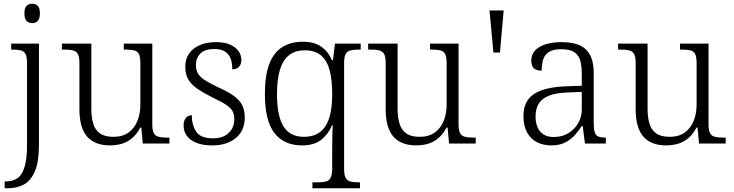

<svg xmlns="http://www.w3.org/2000/svg" viewBox="-20 -770 3935 1030"><path d="M5 240V203H14Q49 203 74 185.5Q99 168 112 125Q125 82 125 9V-431Q125 -465 117 -480Q109 -495 92.5 -499.5Q76 -504 50 -504H40V-536H189V8Q189 97 167.5 148Q146 199 108.5 219.5Q71 240 21 240ZM153 -646Q135 -646 123 -657.5Q111 -669 111 -698Q111 -728 123 -739Q135 -750 153 -750Q170 -750 182 -739Q194 -728 194 -698Q194 -669 182 -657.5Q170 -646 153 -646Z M570 10Q489 10 447.5 -37Q406 -84 406 -185V-433Q406 -466 397.5 -480.5Q389 -495 372 -499.5Q355 -504 326 -504H312V-536H470V-186Q470 -142 480 -107.5Q490 -73 516 -54.5Q542 -36 588 -36Q638 -36 670 -59.5Q702 -83 717.5 -122Q733 -161 733 -210V-431Q733 -464 725.5 -479.5Q718 -495 700.5 -499.5Q683 -504 654 -504H644V-536H797V-102Q797 -71 805 -56Q813 -41 830 -36.5Q847 -32 872 -32H889V0H746L738 -86H733Q707 -37 667 -13.5Q627 10 570 10Z M1119 10Q1066 10 1032 -4.5Q998 -19 981.5 -42.5Q965 -66 965 -96Q965 -117 972 -129.5Q979 -142 989 -147Q999 -152 1009 -152Q1009 -98 1033 -63Q1057 -28 1122 -28Q1178 -28 1207.5 -57.5Q1237 -87 1237 -130Q1237 -155 1228 -172.5Q1219 -190 1195 -206.5Q1171 -223 1126 -244Q1072 -271 1038.5 -294Q1005 -317 989.5 -344.5Q974 -372 974 -412Q974 -473 1019 -508.5Q1064 -544 1139 -544Q1186 -544 1216 -530Q1246 -516 1260.5 -494.5Q1275 -473 1275 -449Q1275 -426 1262.5 -412Q1250 -398 1226 -398Q1226 -455 1202 -481Q1178 -507 1131 -507Q1078 -507 1054.5 -482.5Q1031 -458 1031 -420Q1031 -392 1044.5 -372Q1058 -352 1086 -335.5Q1114 -319 1156 -299Q1208 -276 1238 -253Q1268 -230 1280.5 -203Q1293 -176 1293 -140Q1293 -69 1245 -29.5Q1197 10 1119 10Z M1656 240V208H1687Q1713 208 1729.5 203.5Q1746 199 1754 183Q1762 167 1762 133V36Q1762 12 1762.5 -14Q1763 -40 1763.5 -63.5Q1764 -87 1765 -99H1762Q1741 -50 1703 -20Q1665 10 1600 10Q1504 10 1452.5 -56Q1401 -122 1401 -266Q1401 -363 1424 -425Q1447 -487 1493 -516.5Q1539 -546 1605 -546Q1666 -546 1703.5 -519.5Q1741 -493 1761 -447H1766L1777 -536H1915V-504H1906Q1877 -504 1859.5 -499.5Q1842 -495 1834 -479.5Q1826 -464 1826 -431V135Q1826 168 1834 183.5Q1842 199 1859 203.5Q1876 208 1901 208H1911V240ZM1610 -36Q1646 -36 1674 -48Q1702 -60 1722 -87.5Q1742 -115 1752 -159Q1762 -203 1762 -267Q1762 -341 1748.5 -392.5Q1735 -444 1703 -472Q1671 -500 1615 -500Q1563 -500 1530 -473.5Q1497 -447 1481.5 -395Q1466 -343 1466 -265Q1466 -149 1500.5 -92.5Q1535 -36 1610 -36Z M2213 10Q2132 10 2090.5 -37Q2049 -84 2049 -185V-433Q2049 -466 2040.5 -480.5Q2032 -495 2015 -499.5Q1998 -504 1969 -504H1955V-536H2113V-186Q2113 -142 2123 -107.5Q2133 -73 2159 -54.5Q2185 -36 2231 -36Q2281 -36 2313 -59.5Q2345 -83 2360.5 -122Q2376 -161 2376 -210V-431Q2376 -464 2368.5 -479.5Q2361 -495 2343.5 -499.5Q2326 -504 2297 -504H2287V-536H2440V-102Q2440 -71 2448 -56Q2456 -41 2473 -36.5Q2490 -32 2515 -32H2532V0H2389L2381 -86H2376Q2350 -37 2310 -13.5Q2270 10 2213 10Z M2627 -488 2606 -714H2682L2662 -488Z M2936 10Q2895 10 2861 -7Q2827 -24 2807.5 -59.5Q2788 -95 2788 -148Q2788 -228 2844.5 -265.5Q2901 -303 3018 -307L3101 -310V-372Q3101 -411 3094 -441Q3087 -471 3063 -488.5Q3039 -506 2991 -506Q2948 -506 2925 -491.5Q2902 -477 2894 -451Q2886 -425 2886 -391Q2858 -391 2844 -403.5Q2830 -416 2830 -446Q2830 -475 2848.5 -497Q2867 -519 2904 -531.5Q2941 -544 2993 -544Q3084 -544 3124.5 -503.5Q3165 -463 3165 -379V-112Q3165 -80 3170 -62.5Q3175 -45 3188 -38.5Q3201 -32 3226 -32H3230V0H3118L3106 -94H3101Q3085 -69 3063.5 -45Q3042 -21 3012 -5.5Q2982 10 2936 10ZM2951 -35Q2995 -35 3029 -55.5Q3063 -76 3082 -110Q3101 -144 3101 -181V-277L3027 -274Q2961 -272 2923 -256Q2885 -240 2869 -212Q2853 -184 2853 -145Q2853 -113 2863.5 -88Q2874 -63 2895.5 -49Q2917 -35 2951 -35Z M3554 10Q3473 10 3431.5 -37Q3390 -84 3390 -185V-433Q3390 -466 3381.5 -480.5Q3373 -495 3356 -499.5Q3339 -504 3310 -504H3296V-536H3454V-186Q3454 -142 3464 -107.5Q3474 -73 3500 -54.5Q3526 -36 3572 -36Q3622 -36 3654 -59.5Q3686 -83 3701.5 -122Q3717 -161 3717 -210V-431Q3717 -464 3709.5 -479.5Q3702 -495 3684.5 -499.5Q3667 -504 3638 -504H3628V-536H3781V-102Q3781 -71 3789 -56Q3797 -41 3814 -36.5Q3831 -32 3856 -32H3873V0H3730L3722 -86H3717Q3691 -37 3651 -13.5Q3611 10 3554 10Z"/></svg>

Font: Noto Serif Thai Light
Style: Regular
Weight: 300
Version: Version 2.001